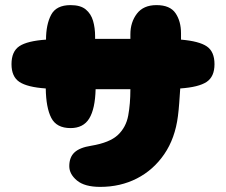

<svg xmlns="http://www.w3.org/2000/svg" viewBox="-20 -731 884 751"><path d="M256 -230Q201 -230 180.5 -270Q160 -310 159 -385Q87 -390 56 -410.5Q25 -431 25 -480Q25 -530 56 -550.5Q87 -571 160 -576Q160 -635 180 -673Q200 -711 256 -711Q295 -711 315.5 -694Q336 -677 344 -649.5Q352 -622 352 -589Q352 -584 352 -579Q369 -579 386.5 -579Q404 -579 422 -579Q440 -579 457 -579Q474 -579 490 -579V-597Q490 -644 515.5 -677.5Q541 -711 592 -711Q645 -711 666.5 -679.5Q688 -648 688 -601Q688 -596 688 -589.5Q688 -583 688 -576Q759 -570 789 -549.5Q819 -529 819 -480Q819 -431 788 -410.5Q757 -390 685 -385Q683 -355 681 -327.5Q679 -300 676 -277Q665 -190 622.5 -128Q580 -66 515.5 -33Q451 0 372 0Q311 0 281 -25Q251 -50 251 -81Q251 -116 271.5 -135Q292 -154 337 -161Q409 -173 441 -203Q473 -233 481.5 -279Q490 -325 490 -382Q474 -382 457 -382Q440 -382 422 -382Q404 -382 387 -382Q370 -382 354 -382Q352 -305 329 -267.5Q306 -230 256 -230Z"/></svg>

Font: Cherry Bomb One
Style: Regular
Weight: 400
Designer: satsuyako
Foundry: satsuyako
Version: Version 4.100; ttfautohint (v1.8.3)